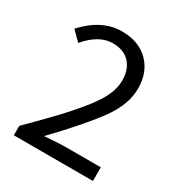

<svg xmlns="http://www.w3.org/2000/svg" viewBox="-157 -758 810 866"><g transform="rotate(30 248.5 -325.0)"><path d="M36 -553Q125 -650 229 -650Q317 -650 368.5 -598.5Q420 -547 420 -462Q420 -380 358.5 -294Q297 -208 160 -65Q230 -71 267 -71H452V0H40V-49Q123 -132 169.5 -181Q216 -230 260 -284.5Q304 -339 322 -379.5Q340 -420 340 -458Q340 -515 309 -549Q278 -583 219 -583Q149 -583 83 -506Z"/></g></svg>

Font: RibengUni
Style: Regular
Weight: 400
Designer: (1) Dr. Andrew Glass (Program Manager at Microsoft Corporation)
(2) Bivuti Chakma (Suz Moriz)
(3) Paul D. Hunt (Adobe Co
Foundry: Bivuti Chakma and Jyoti Chakma
Version: Version 1.2020